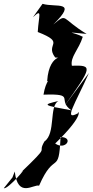

<svg xmlns="http://www.w3.org/2000/svg" viewBox="-70 -756 484 1002"><path d="M-5 170 7 139C23 281 105 204 134 213C216 25 237 166 246 -41C318 -40 272 31 218 -7C384 -168 332 -181 337 -165C258 -122 322 -212 394 -375L264 -200C415 -411 413 -416 305 -413C296 -460 341 -496 362 -564C318 -588 249 -591 382 -579C246 -661 284 -691 208 -628C339 -757 223 -715 152 -736L102 -666C153 -714 132 -676 127 -589C278 -530 162 -529 218 -456C294 -447 187 -499 176 -332C265 -342 181 -409 157 -262C332 -268 223 -235 303 -180C149 -208 152 -209 235 -229C185 -203 222 -59 162 -18C119 56 204 -14 36 147C89 95 -29 235 -50 226Z"/></svg>

Font: Asimov Silicon
Style: Regular
Weight: 400
Designer: Google
Version: Version 2.000980; 2014